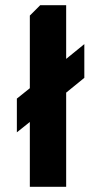

<svg xmlns="http://www.w3.org/2000/svg" viewBox="-20 -720 365 740"><path d="M45 -210 95 -250V0H235V-363L305 -420V-550L235 -493V-700H135L95 -660V-380L45 -340Z"/></svg>

Font: Scada
Style: Bold
Weight: 700
Designer: Jovanny Lemonad
Foundry: Jovanny Lemonad
Version: Version 3.005